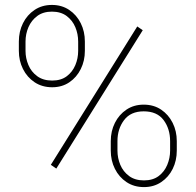

<svg xmlns="http://www.w3.org/2000/svg" viewBox="-20 -741 786 771"><path d="M55.7 -536.6V-574.2Q55.7 -614.7 72.3 -647.9Q88.9 -681.2 118.9 -701.2Q148.9 -721.2 188.5 -721.2Q228 -721.2 257.8 -701.2Q287.6 -681.2 304.2 -647.9Q320.8 -614.7 320.8 -574.2V-536.6Q320.8 -497.1 304.4 -463.9Q288.1 -430.7 258.5 -410.6Q229 -390.6 189.5 -390.6Q149.4 -390.6 119.1 -410.6Q88.9 -430.7 72.3 -463.9Q55.7 -497.1 55.7 -536.6ZM82.5 -574.2V-536.6Q82.5 -507.3 94 -480Q105.5 -452.6 129.4 -435.1Q153.3 -417.5 189.5 -417.5Q225.1 -417.5 248 -434.8Q271 -452.1 282.5 -479.5Q293.9 -506.8 293.9 -536.6V-574.2Q293.9 -604.5 282.5 -631.8Q271 -659.2 247.6 -676.8Q224.1 -694.3 188.5 -694.3Q153.3 -694.3 129.6 -676.8Q106 -659.2 94.2 -631.8Q82.5 -604.5 82.5 -574.2ZM553.2 -619.6 206.1 -64 184.1 -79.1 531.2 -634.8ZM424.8 -136.2V-174.3Q424.8 -214.4 441.4 -247.6Q458 -280.8 487.8 -300.8Q517.6 -320.8 557.1 -320.8Q597.2 -320.8 627 -300.8Q656.7 -280.8 673.3 -247.6Q689.9 -214.4 689.9 -174.3V-136.2Q689.9 -96.2 673.6 -63Q657.2 -29.8 627.4 -9.8Q597.7 10.3 558.1 10.3Q518.1 10.3 488 -9.8Q458 -29.8 441.4 -63Q424.8 -96.2 424.8 -136.2ZM451.7 -174.3V-136.2Q451.7 -106.4 463.1 -79.1Q474.6 -51.8 498.3 -34.2Q522 -16.6 558.1 -16.6Q593.8 -16.6 616.9 -33.9Q640.1 -51.3 651.6 -78.9Q663.1 -106.4 663.1 -136.2V-174.3Q663.1 -223.6 637 -258.8Q610.8 -293.9 557.1 -293.9Q504.9 -293.9 478.3 -258.8Q451.7 -223.6 451.7 -174.3Z"/></svg>

Font: Vazirmatn RD Thin
Style: Regular
Weight: 100
Designer: Saber Rastikerdar
Foundry: Saber Rastikerdar
Version: Version 32.102